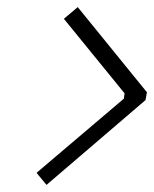

<svg xmlns="http://www.w3.org/2000/svg" viewBox="-20 -639 434 541"><path d="M111 -118 83 -152 329 -361 331 -376 160 -586 199 -619 394 -379 390 -357Z"/></svg>

Font: Tomorrow Light
Style: Italic
Weight: 300
Italic angle: -10°
Designer: Tony de Marco, Monica Rizzolli
Foundry: Just in Type
Version: Version 2.002